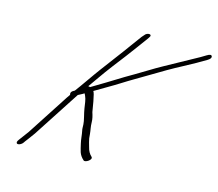

<svg xmlns="http://www.w3.org/2000/svg" viewBox="-96 -777 1031 906"><g transform="rotate(15 419.5 -324.0)"><path d="M503.7 -643 494.8 -633C483.4 -618 471.5 -602 458.1 -583C419.5 -529 385.4 -486 345.8 -432C322.5 -401 278.5 -336 255.7 -306H254.7C240.3 -299 236.3 -291 239.4 -281C232 -270 223.6 -259 216.6 -247L96.5 -62L60.9 -14L56.9 -8C52 0 54.6 7 62.6 7C70.6 7 82 0 86.9 -8L90.9 -14C93.9 -18 97.3 -23 102.3 -29L126.5 -62L274.8 -290C293.8 -300 303.2 -305 303.7 -306C304.2 -305 306.7 -302 309.3 -295C316.4 -281 319.1 -254 321.7 -237C324.9 -215 336.2 -179 336.3 -163C336.9 -152 336.4 -141 338.5 -133C342.6 -115 343.3 -92 348 -73C356.2 -41 355.8 -22 381.5 1C390.6 9 424.4 -13 413.3 -25C402.2 -35 394.1 -49 390 -67L383.8 -89C379.7 -105 379.2 -108 378.1 -126C376.4 -147 371.8 -160 371.6 -184C371.5 -198 367.9 -213 362.3 -230C361.2 -234 348.1 -327 340.1 -327C365.9 -343 426.7 -377 456 -396C496.8 -422 532.7 -442 572.5 -466C628.3 -500 677 -528 718.9 -550C760.7 -572 795.6 -592 823.9 -609C835.4 -616 840.8 -623 838.3 -630C835.7 -637 827.7 -637 813.3 -628C798.9 -619 780.4 -608 757.5 -596C709.7 -570 675.4 -551 628.6 -525C584.7 -501 550.4 -478 508.6 -454C448.9 -420 412.5 -395 339.4 -352L320.9 -341C320.4 -342 317.4 -342 311.9 -343C319.3 -354 331.7 -371 348.5 -395C376.7 -436 420.3 -492 448 -528C470.3 -557 502 -601 522.8 -629L529.7 -639C545.6 -659 515.5 -661 503.7 -643Z"/></g></svg>

Font: MewTooHand
Style: UltimateIta
Weight: 400
Designer: Mew Too, Robert Jablonski
Version: Version 0.77